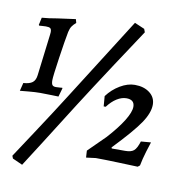

<svg xmlns="http://www.w3.org/2000/svg" viewBox="-85 -757 882 930"><g transform="rotate(10 356.0 -292.0)"><path d="M158 -335Q158 -318 163 -311.5Q168 -305 181 -305Q192 -305 200.5 -306Q209 -307 212 -307L213 -304L201 -262Q191 -262 165 -263Q139 -264 111 -264Q87 -264 54.5 -261Q22 -258 12 -257L22 -297Q52 -299 66.5 -310Q81 -321 84 -347L109 -551L110 -563Q110 -577 104 -581.5Q98 -586 82 -586Q72 -586 62.5 -585Q53 -584 50 -584L47 -587L55 -624Q86 -626 131 -634L219 -646L224 -628Q211 -617 204 -606.5Q197 -596 193 -578Q185 -538 171.5 -446Q158 -354 158 -335ZM295 -237Q224 -124 164.5 -30.5Q105 63 85 94L36 72L31 59Q52 27 121.5 -78.5Q191 -184 246 -271L504 -678L553 -657L559 -641Q530 -598 440.5 -461.5Q351 -325 295 -237ZM464 -109Q514 -164 540.5 -207Q567 -250 567 -276Q567 -311 527 -311Q504 -311 480 -296Q456 -281 435 -253H425L421 -303Q447 -338 484 -360Q521 -382 556 -382Q601 -382 629.5 -360Q658 -338 658 -302Q658 -262 623.5 -211Q589 -160 497 -64L499 -59H565Q594 -59 607.5 -70.5Q621 -82 632 -117L681 -121Q677 -110 665.5 -72Q654 -34 648 -2L638 6Q614 5 541 2.5Q468 0 431 0L384 6L382 -28Z"/></g></svg>

Font: Alegreya SC Medium
Style: Italic
Weight: 500
Italic angle: -7°
Designer: Juan Pablo del Peral
Foundry: Huerta Tipografica
Version: Version 2.007; ttfautohint (v1.6)